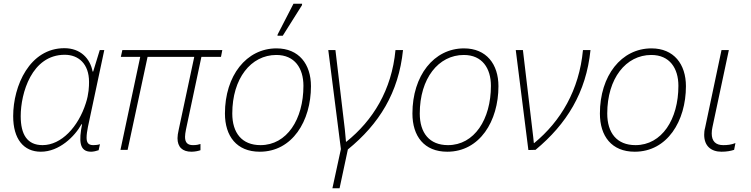

<svg xmlns="http://www.w3.org/2000/svg" viewBox="-20 -796 3991 1020"><path d="M197 10C295 10 377 -71 413 -136H416C399 -49 400 10 464 10C476 10 493 6 504 2L511 -30C500 -26 486 -25 475 -25C447 -25 440 -41 440 -65C440 -81 443 -101 447 -121L534 -530H510L475 -416H472C459 -485 408 -540 322 -540C138 -540 50 -341 50 -179C50 -58 105 10 197 10ZM206 -25C125 -25 90 -81 90 -179C90 -300 148 -505 324 -505C397 -505 453 -457 453 -361C453 -338 452 -296 436 -248C396 -122 306 -25 206 -25Z M997 10C1016 10 1033 6 1045 2V-31C1036 -28 1024 -25 1005 -25C976 -25 963 -39 963 -69C963 -79 965 -93 968 -108L1050 -494H1154L1161 -530H630L622 -494H725L620 0H658L764 -494H1012L930 -110C925 -88 923 -74 923 -62C923 -15 949 10 997 10Z M1454 -606H1482L1584 -768L1585 -776H1539L1455 -613ZM1360 10C1533 10 1632 -153 1632 -338C1632 -455 1568 -539 1449 -539C1289 -539 1175 -394 1175 -193C1175 -73 1237 10 1360 10ZM1364 -25C1265 -25 1214 -90 1214 -193C1214 -379 1313 -504 1448 -504C1546 -504 1592 -433 1592 -340C1592 -162 1504 -25 1364 -25Z M1746 204H1784L1828 -2C1994 -137 2098 -304 2121 -530H2081C2061 -317 1961 -156 1820 -43H1818C1817 -57 1815 -81 1812 -108L1762 -530H1724L1791 -4Z M2356 10C2529 10 2628 -153 2628 -338C2628 -455 2564 -539 2445 -539C2285 -539 2171 -394 2171 -193C2171 -73 2233 10 2356 10ZM2360 -25C2261 -25 2210 -90 2210 -193C2210 -379 2309 -504 2444 -504C2542 -504 2588 -433 2588 -340C2588 -162 2500 -25 2360 -25Z M2787 1 2825 0C2990 -137 3094 -304 3117 -530H3077C3057 -317 2959 -152 2818 -36H2816C2815 -53 2811 -81 2808 -108L2758 -530H2720Z M3352 10C3525 10 3624 -153 3624 -338C3624 -455 3560 -539 3441 -539C3281 -539 3167 -394 3167 -193C3167 -73 3229 10 3352 10ZM3356 -25C3257 -25 3206 -90 3206 -193C3206 -379 3305 -504 3440 -504C3538 -504 3584 -433 3584 -340C3584 -162 3496 -25 3356 -25Z M3813 10C3840 10 3862 6 3880 0L3887 -36C3865 -27 3844 -25 3822 -25C3782 -25 3761 -46 3761 -87C3761 -97 3762 -108 3765 -121L3852 -530H3813L3726 -118C3722 -104 3721 -91 3721 -80C3721 -20 3758 10 3813 10Z"/></svg>

Font: Noto Sans ExtraLight
Style: Italic
Weight: 200
Italic angle: -12°
Designer: Monotype Design Team
Foundry: Monotype Imaging Inc.
Version: Version 2.013